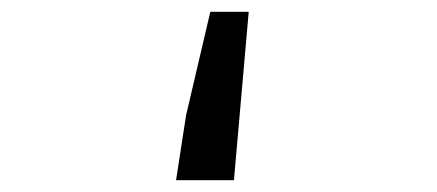

<svg xmlns="http://www.w3.org/2000/svg" viewBox="-20 -305 740 325"><path d="M295 -110 278 0H376L401 -285H336Z"/></svg>

Font: Kawkab Mono Light
Style: Bold
Weight: 400
Monospace: yes
Designer: Abdullah Arif
Foundry: Abdullah Arif
Version: Version 1.000;PS 000.500;hotconv 1.0.88;makeotf.lib2.5.64775